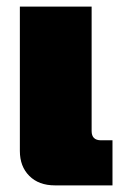

<svg xmlns="http://www.w3.org/2000/svg" viewBox="-20 -560 380 580"><path d="M146 0Q97.2 0 68.6 -28.6Q40 -57.1 40 -104V-540H256.8V-164.1Q256.8 -136.2 285.2 -136.2H319.8V0Z"/></svg>

Font: Kanit ExtraBold
Style: Regular
Weight: 800
Designer: Katatrad Team
Foundry: CadsonDemak
Version: Version 1.000;PS 001.000;hotconv 1.0.88;makeotf.lib2.5.64775